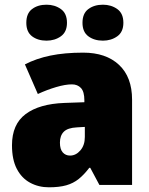

<svg xmlns="http://www.w3.org/2000/svg" viewBox="-20 -787 636 817"><path d="M334 -563Q431 -563 486.5 -511Q542 -459 542 -363V0H403L364 -73H360Q338 -44 315 -25.5Q292 -7 262 1.5Q232 10 188 10Q144 10 108 -9.5Q72 -29 51.5 -68.5Q31 -108 31 -169Q31 -258 89 -301.5Q147 -345 254 -349L339 -352V-360Q339 -397 324.5 -412.5Q310 -428 286 -428Q258 -428 219 -416.5Q180 -405 141 -387L86 -513Q134 -538 194.5 -550.5Q255 -563 334 -563ZM307 -245Q268 -243 251.5 -226.5Q235 -210 235 -180Q235 -152 247 -138.5Q259 -125 278 -125Q303 -125 322 -147Q341 -169 341 -204V-247ZM92 -690Q92 -730 116.5 -748.5Q141 -767 178 -767Q213 -767 239 -748.5Q265 -730 265 -690Q265 -651 239 -632.5Q213 -614 178 -614Q141 -614 116.5 -632.5Q92 -651 92 -690ZM331 -690Q331 -730 356 -748.5Q381 -767 418 -767Q453 -767 479 -748.5Q505 -730 505 -690Q505 -651 479 -632.5Q453 -614 418 -614Q381 -614 356 -632.5Q331 -651 331 -690Z"/></svg>

Font: Noto Sans Display Black
Style: Regular
Weight: 900
Designer: Monotype Design Team
Foundry: Monotype Imaging Inc.
Version: Version 2.003